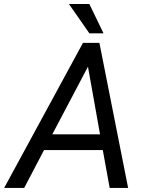

<svg xmlns="http://www.w3.org/2000/svg" viewBox="-60 -921 717 941"><path d="M377.9 -901.4H277.8L377.9 -757.8H447.3ZM477.5 0H567.9L427.2 -710.9H346.7L-39.6 0H58.6L155.8 -185.5H443.8ZM371.1 -594.2 430.2 -262.7H196.3Z"/></svg>

Font: Roboto
Style: Italic
Weight: 400
Italic angle: -12°
Designer: Google
Version: Version 2.137; 2017